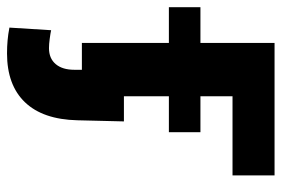

<svg xmlns="http://www.w3.org/2000/svg" viewBox="-188 -439 798 544"><g transform="rotate(90 211.0 -167.0)"><path d="M435.9 -545.9V-426.8H211.7V0H60.7V-545.9ZM-40.6 -246.5V-335.9H313.5V-246.5ZM90.2 212.1Q70.9 212.1 53.5 210.5Q36 209 17.2 205.3L24.6 87.1Q33.1 89.1 48.6 91.1Q64.1 93.2 75.4 93.2Q104.6 93.2 120.7 74.1Q136.7 55.1 136.7 21.5V0H87.1V-119.1H283L279.8 12.7Q277.4 110.5 228.7 161.3Q180 212.1 90.2 212.1Z"/></g></svg>

Font: GitLab Sans
Style: Regular
Weight: 400
Designer: Rasmus Andersson
Foundry: Modifications by GitLab B.V., manufactured by rsms
Version: Version 4.000;git-c8fb6b7